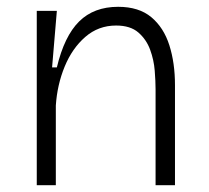

<svg xmlns="http://www.w3.org/2000/svg" viewBox="-20 -544 614 564"><path d="M88 0V-512H147L133 -346H147Q169 -438 212.5 -481Q256 -524 327 -524Q388 -524 424.5 -493.5Q461 -463 477.5 -411Q494 -359 494 -294V0H437V-282Q437 -305 434.5 -336.5Q432 -368 421 -398Q410 -428 386.5 -448.5Q363 -469 321 -469Q269 -469 230.5 -435.5Q192 -402 170 -348.5Q148 -295 144 -234V0Z"/></svg>

Font: Bricolage Grotesque 10pt ExtraLight
Style: Regular
Weight: 200
Designer: Mathieu Triay
Foundry: Atelier Triay
Version: Version 1.000; ttfautohint (v1.8.4.7-5d5b);gftools[0.9.32]